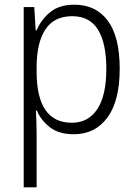

<svg xmlns="http://www.w3.org/2000/svg" viewBox="-20 -562 582 818"><path d="M297 -542Q389 -542 439.5 -473.5Q490 -405 490 -269Q490 -132 437.5 -61Q385 10 294 10Q231 10 192.5 -20Q154 -50 137 -91H133Q134 -69 135 -44Q136 -19 136 4V236H81V-532H126L132 -433H136Q155 -478 193.5 -510Q232 -542 297 -542ZM288 -493Q211 -493 174 -437.5Q137 -382 136 -280V-257Q136 -39 286 -39Q356 -39 394.5 -97Q433 -155 433 -269Q433 -378 397.5 -435.5Q362 -493 288 -493Z"/></svg>

Font: Noto Sans Khmer UI SemiCondensed Light
Style: Regular
Weight: 300
Width: 4
Designer: Danh Hong and the Monotype Design Team
Foundry: Monotype Imaging Inc.
Version: Version 2.002; ttfautohint (v1.8.4.7-5d5b)